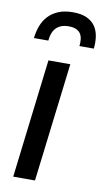

<svg xmlns="http://www.w3.org/2000/svg" viewBox="-84 -767 443 808"><g transform="rotate(10 137.5 -362.5)"><path d="M17.5 0ZM187.5 -507.5 126 0H33L94 -507.5ZM161 -725Q197 -725 220.2 -714.2Q243.5 -703.5 256.2 -685Q269 -666.5 272.8 -641.8Q276.5 -617 273.5 -589.5H212Q214 -606 212.2 -619.5Q210.5 -633 204 -642.8Q197.5 -652.5 185.2 -658Q173 -663.5 153.5 -663.5Q134.5 -663.5 121 -658Q107.5 -652.5 98.8 -642.8Q90 -633 85.2 -619.5Q80.5 -606 79 -589.5H17.5Q20.5 -617 29.8 -641.8Q39 -666.5 56.2 -685Q73.5 -703.5 99.2 -714.2Q125 -725 161 -725Z"/></g></svg>

Font: Lato Medium
Style: Italic
Weight: 500
Italic angle: -7°
Designer: Lukasz Dziedzic
Foundry: tyPoland Lukasz Dziedzic
Version: Version 2.006; 2014-01-15